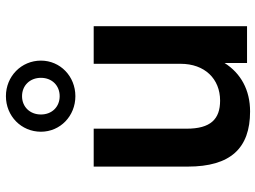

<svg xmlns="http://www.w3.org/2000/svg" viewBox="-132 -756 898 675"><g transform="rotate(-90 317.5 -419.0)"><path d="M262.7 10.7C338.4 10.7 397 -22 433.1 -79.1V0H562.5V-539.1H430.2V-233.4C430.2 -148.9 377.4 -94.7 300.8 -94.7C235.8 -94.7 202.1 -127.9 202.1 -212.4V-539.1H68.8V-208.5C68.8 -58.1 133.3 10.7 262.7 10.7ZM316.4 -603.5C386.2 -603.5 441.4 -656.7 441.4 -724.6C441.4 -793.5 386.2 -847.7 316.4 -847.7C246.6 -847.7 191.4 -793.9 191.4 -724.6C191.4 -656.7 246.6 -603.5 316.4 -603.5ZM316.4 -658.7C278.8 -658.7 252 -686 252 -724.6C252 -763.2 278.8 -791 316.4 -791C354 -791 380.9 -763.2 380.9 -724.6C380.9 -686 354 -658.7 316.4 -658.7Z"/></g></svg>

Font: Winston SemiBold
Style: Regular
Weight: 600
Designer: Vernon Adams, Kim Jin-seong, David Berlow, Cristiano Sobral
Foundry: The Winston Project Authors
Version: Version 3.004